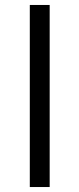

<svg xmlns="http://www.w3.org/2000/svg" viewBox="-20 -753 320 773"><path d="M180 -733V0H100V-733Z"/></svg>

Font: Kreadon
Style: Regular
Weight: 400
Designer: kohakuno
Foundry: StudioGnu
Version: Version 1.000;Glyphs 3.1.2 (3151)